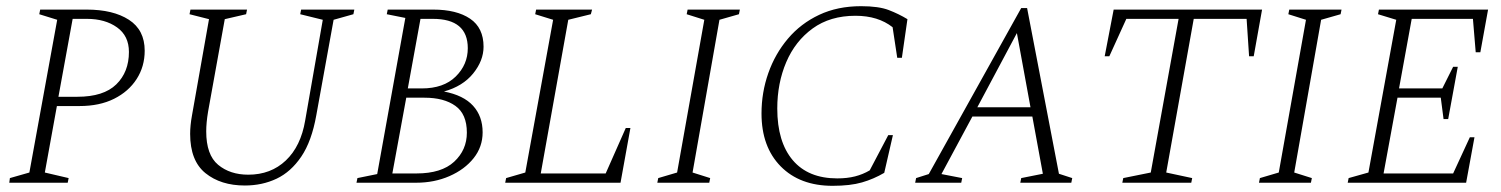

<svg xmlns="http://www.w3.org/2000/svg" viewBox="-20 -591 4855 621"><path d="M10 0 12 -15 75 -33 165 -527 107 -545 110 -560H260Q346 -560 397 -527Q448 -494 448 -427Q448 -376 422 -335.5Q396 -295 349 -271.5Q302 -248 237 -248H164L125 -33L202 -15L199 0ZM215 -530 169 -278H230Q315 -278 356 -318Q397 -358 397 -423Q397 -475 358.5 -502.5Q320 -530 261 -530Z M772 9Q694 9 644.5 -31Q595 -71 595 -158Q595 -185 601 -218L656 -529L593 -545L596 -560H779L776 -545L707 -529L653 -230Q647 -194 647 -166Q647 -90 685.5 -58Q724 -26 783 -26Q856 -26 904.5 -72Q953 -118 967 -201L1024 -527L951 -545L954 -560H1126L1123 -545L1059 -527L1003 -218Q988 -134 954.5 -84.5Q921 -35 874.5 -13Q828 9 772 9Z M1133 0 1136 -15 1200 -28 1291 -533 1231 -545 1234 -560H1381Q1457 -560 1500.5 -530.5Q1544 -501 1544 -440Q1544 -395 1510.5 -353.5Q1477 -312 1416 -295Q1479 -283 1510 -249Q1541 -215 1541 -163Q1541 -116 1512 -79.5Q1483 -43 1434 -21.5Q1385 0 1326 0ZM1380 -530H1340L1299 -305H1344Q1415 -305 1454 -343.5Q1493 -382 1493 -435Q1493 -530 1380 -530ZM1353 -275H1294L1249 -30H1327Q1408 -30 1449 -68Q1490 -106 1490 -162Q1490 -222 1453 -248.5Q1416 -275 1353 -275Z M1614 0 1617 -15 1679 -33 1769 -527 1711 -545 1714 -560H1895L1891 -545L1818 -527L1729 -30H1939L2004 -177H2019L1987 0Z M2106 0 2109 -15 2170 -33 2258 -527 2201 -545 2204 -560H2373L2370 -545L2307 -527L2220 -33L2277 -15L2274 0Z M2673 10Q2567 10 2505 -53Q2443 -116 2443 -224Q2443 -292 2465 -354.5Q2487 -417 2528.5 -466Q2570 -515 2629.5 -543Q2689 -571 2765 -571Q2822 -571 2854.5 -558.5Q2887 -546 2915 -529L2897 -404H2882L2867 -503Q2820 -540 2747 -540Q2665 -540 2608.5 -499Q2552 -458 2523 -390Q2494 -322 2494 -240Q2494 -132 2544 -73Q2594 -14 2688 -14Q2720 -14 2745.5 -20.5Q2771 -27 2793 -40L2853 -154H2868L2840 -32Q2806 -12 2768 -1Q2730 10 2673 10Z M2940 0 2943 -15 2984 -28 3283 -565H3302L3405 -29L3448 -15L3445 0H3280L3283 -15L3353 -29L3319 -214H3125L3025 -28L3092 -15L3089 0ZM3141 -244H3313L3269 -484Z M3610 0 3613 -15 3702 -33 3792 -530H3623L3568 -409H3553L3582 -560H4062L4035 -409H4020L4012 -530H3841L3752 -33L3836 -15L3833 0Z M4052 0 4055 -15 4116 -33 4204 -527 4147 -545 4150 -560H4319L4316 -545L4253 -527L4166 -33L4223 -15L4220 0Z M4339 0 4342 -15 4406 -33 4496 -527 4437 -545 4440 -560H4793L4768 -422H4753L4744 -530H4546L4505 -305H4645L4680 -375H4695L4664 -206H4649L4640 -275H4500L4455 -30H4680L4734 -147H4749L4722 0Z"/></svg>

Font: Spectral SC ExtraLight
Style: Italic
Weight: 275
Italic angle: -10°
Designer: Jean-Baptiste Levee
Foundry: Production Type
Version: Version 2.001